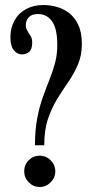

<svg xmlns="http://www.w3.org/2000/svg" viewBox="-20 -731 368 766"><path d="M119.5 -151.5Q119.5 -212.5 128.5 -259.2Q137.5 -306 150.8 -343Q164 -380 177.2 -413Q190.5 -446 199.5 -479.2Q208.5 -512.5 208.5 -552Q208.5 -616 188 -645.5Q167.5 -675 131 -675Q106.5 -675 94.8 -662Q83 -649 83 -631.5Q83 -618 89.2 -608Q95.5 -598 102 -587.5Q108.5 -577 108.5 -561Q108.5 -535.5 97 -524.8Q85.5 -514 67 -514Q48.5 -514 35 -530.8Q21.5 -547.5 21.5 -582Q21.5 -620 37.8 -649.2Q54 -678.5 84 -694.8Q114 -711 153 -711Q178.5 -711 205.2 -704Q232 -697 255 -679.5Q278 -662 292.2 -632Q306.5 -602 306.5 -555.5Q306.5 -510 291.2 -474.2Q276 -438.5 253.8 -406Q231.5 -373.5 209.2 -338Q187 -302.5 171.8 -257.8Q156.5 -213 156.5 -151.5ZM138.5 15Q113 15 94.8 -3.5Q76.5 -22 76.5 -47.5Q76.5 -73.5 94.8 -91.8Q113 -110 138.5 -110Q163.5 -110 182 -91.8Q200.5 -73.5 200.5 -47.5Q200.5 -22 182 -3.5Q163.5 15 138.5 15Z"/></svg>

Font: Imbue Thin 10pt SemiBold
Style: Regular
Weight: 600
Version: Version 1.102